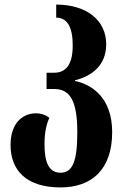

<svg xmlns="http://www.w3.org/2000/svg" viewBox="-20 -563 539 837"><path d="M244 254C378 254 469 178 469 13C469 -135 383 -194 307 -210V-213C383 -232 443 -280 443 -370C443 -476 356 -543 225 -543V-486C272 -486 297 -447 297 -365C297 -274 262 -246 216 -246H183V-175H217C288 -175 317 -118 317 14C317 141 296 190 244 190C191 190 174 141 174 65C174 11 184 -25 195 -49C182 -61 160 -69 136 -69C85 -69 26 -33 26 69C26 178 93 254 244 254Z"/></svg>

Font: Noto Serif Georgian ExtraCondensed ExtraBold
Style: Regular
Weight: 800
Width: 2
Designer: Monotype Design Team, Akaki Razmadze
Foundry: Google LLC
Version: Version 2.003